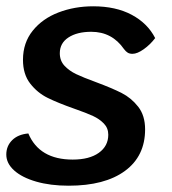

<svg xmlns="http://www.w3.org/2000/svg" viewBox="-29 -580 547 610"><path d="M-9 -89Q-9 -116 9.5 -134.5Q28 -153 61 -156Q96 -73 202 -73Q255 -73 285 -94.5Q315 -116 315 -152Q315 -173 301 -187.5Q287 -202 266.5 -211.5Q246 -221 206 -235Q155 -253 122.5 -269Q90 -285 67 -314.5Q44 -344 44 -390Q44 -444 75 -482.5Q106 -521 157 -540.5Q208 -560 267 -560Q339 -560 389.5 -533Q440 -506 464 -459Q448 -438 427.5 -423.5Q407 -409 392 -409Q383 -409 377 -412.5Q371 -416 365 -424Q327 -479 261 -479Q216 -479 188.5 -461Q161 -443 161 -411Q161 -387 176 -371Q191 -355 213 -344.5Q235 -334 276 -319Q327 -300 357.5 -284.5Q388 -269 410 -241Q432 -213 432 -169Q432 -84 368 -37Q304 10 189 10Q131 10 86 -3Q41 -16 16 -38.5Q-9 -61 -9 -89Z"/></svg>

Font: Krub SemiBold
Style: Italic
Weight: 600
Italic angle: -8°
Designer: Ekaluck Peanpanawate
Foundry: Cadson Demak Co.,Ltd.
Version: Version 1.000; ttfautohint (v1.6)